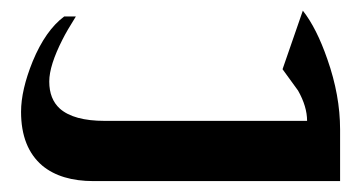

<svg xmlns="http://www.w3.org/2000/svg" viewBox="-20 -332 662 352"><path d="M151.4 0Q91.8 0 57.6 -28.3Q18.6 -61.5 18.6 -127Q18.6 -167 40 -219.7Q63.5 -276.4 97.7 -301.8H119.1Q102.5 -275.4 94.7 -259.8Q70.3 -211.9 70.3 -182.6Q70.3 -150.4 89.8 -132.8Q115.2 -110.4 171.9 -110.4H543Q543 -136.7 526.4 -166Q519.5 -175.8 498 -205.1L535.2 -312.5Q560.5 -280.3 580.1 -223.6Q603.5 -157.2 603.5 -94.7V0Z"/></svg>

Font: Thabit-Bold
Style: Bold
Weight: 700
Designer: Regenerated by Nadim Shaikli
Foundry: MAK Alagha
Version: 0.01